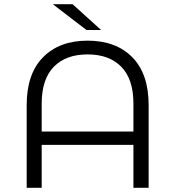

<svg xmlns="http://www.w3.org/2000/svg" viewBox="-20 -901 841 921"><path d="M465 -757H395L233 -881H328ZM400 -706Q536 -706 614.5 -626.5Q693 -547 693 -397V0H620V-206H180V0H108V-397Q108 -547 186.5 -626.5Q265 -706 400 -706ZM180 -270H620V-404Q620 -521 562 -580.5Q504 -640 400 -640Q296 -640 238 -580.5Q180 -521 180 -404Z"/></svg>

Font: mBank
Style: Regular
Weight: 400
Designer: Julieta Ulanovsky
Foundry: Julieta Ulanovsky
Version: Version 7.200;PS 007.200;hotconv 1.0.88;makeotf.lib2.5.64775